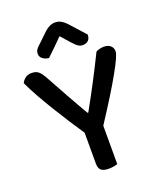

<svg xmlns="http://www.w3.org/2000/svg" viewBox="-151 -919 858 1021"><g transform="rotate(-20 278.5 -408.5)"><path d="M534 -568Q534 -546 484 -456.5Q434 -367 337 -219V-2Q329 1 315.5 3.5Q302 6 288 6Q257 6 244 -5.5Q231 -17 231 -43V-218Q204 -258 174 -304.5Q144 -351 115 -398.5Q86 -446 60.5 -491.5Q35 -537 17 -576Q23 -590 37 -601.5Q51 -613 74 -613Q98 -613 112 -601.5Q126 -590 141 -563Q153 -542 172 -507Q191 -472 212 -434.5Q233 -397 252 -363.5Q271 -330 282 -312H286Q308 -352 328 -388.5Q348 -425 366 -460Q384 -495 402 -530Q420 -565 438 -602Q447 -607 459.5 -610Q472 -613 483 -613Q506 -613 520 -601Q534 -589 534 -568ZM281 -746Q262 -727 238.5 -703.5Q215 -680 189 -656Q168 -658 154 -669Q140 -680 140 -697Q140 -712 148 -722.5Q156 -733 172 -747L223 -796Q253 -823 282 -823Q301 -823 315 -815.5Q329 -808 344 -793L425 -703Q425 -682 413.5 -670.5Q402 -659 382 -659Q368 -659 356.5 -666.5Q345 -674 328 -693Z"/></g></svg>

Font: Baloo Bhai 2 Medium
Style: Regular
Weight: 500
Designer: Supriya Tembe, Noopur Datye and Ek Type
Foundry: Ek Type
Version: Version 1.640;PS 1.000;hotconv 16.6.51;makeotf.lib2.5.65220;